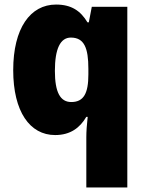

<svg xmlns="http://www.w3.org/2000/svg" viewBox="-20 -583 639 843"><path d="M359 20V240H539V-553H383L370 -485H364C334 -535 294 -563 226 -563C113 -563 38 -459 38 -275C38 -93 111 10 222 10C289 10 331 -22 359 -70H365C361 -35 359 -5 359 20ZM293 -135C245 -135 221 -177 221 -272C221 -369 245 -418 291 -418C350 -418 368 -372 368 -281V-256C368 -174 348 -135 293 -135Z"/></svg>

Font: Noto Sans Devanagari UI SemiCondensed Black
Style: Regular
Weight: 900
Width: 4
Designer: Jelle Bosma - Monotype Design Team
Foundry: Monotype Imaging Inc.
Version: Version 2.004